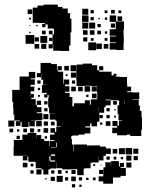

<svg xmlns="http://www.w3.org/2000/svg" viewBox="-20 -797 663 833"><path d="M175 -697H151V-698H122V-764H143V-773H169V-777H231V-767H251V-760H274V-740H284V-716H290V-656H285V-652H286V-600H280V-576H240V-577H211V-604H209V-587H191V-605H208V-648H214V-669H213V-673H187V-691H177V-679H163V-693H175ZM337 -759H363V-733H337ZM100 -756H120V-736H100ZM462 -754H478V-738H462ZM373 -753H387V-739H373ZM434 -752H446V-740H434ZM494 -752H506V-740H494ZM336 -730H364V-702H336ZM516 -580H484V-582H456V-610H483V-613H457V-639H483V-642H456V-670H482V-702H456V-730H484V-704H518V-668H516V-643H517V-609H516ZM490 -726H510V-706H490ZM373 -723H387V-709H373ZM435 -721H445V-711H435ZM106 -720H114V-712H106ZM407 -719H413V-713H407ZM337 -699H363V-673H337ZM367 -699H393V-673H367ZM461 -677V-695H479V-677ZM403 -693H417V-679H403ZM137 -683V-689H143V-683ZM108 -684V-688H112V-684ZM340 -666H360V-646H340ZM370 -666H390V-646H370ZM162 -648V-664H178V-648ZM192 -648V-664H208V-648ZM402 -664H418V-648H402ZM445 -651H435V-661H445ZM113 -653H107V-659H113ZM91 -645H129V-607H91ZM155 -641H185V-611H155ZM149 -617H131V-635H149ZM359 -635V-617H341V-635ZM193 -619V-633H207V-619ZM386 -632V-620H374V-632ZM434 -632H446V-620H434ZM363 -613H397V-579H363ZM398 -608H422V-584H398ZM181 -607V-585H159V-607ZM150 -586H130V-606H150ZM430 -606H450V-586H430ZM594 -288H596V-234H593V-207H545V-213H530V-210H488V-219H467V-243H488V-250H468V-272H490V-252H496V-274H510V-276H494V-302H490V-340H497V-361H489V-362H460V-365H438V-362H460V-340H438V-332H432V-308H411V-269H401V-249H377V-262H371V-249H350V-244H372V-218H347V-213H321V-209H294V-206H289V-194H292V-170H298V-141H300V-170H358V-165H364V-166H414V-161H439V-153H461V-129H439V-121H429V-101H409V-116H408V-92H379V-91H373V-67H346V-64H343V-37H315V-63H288V-62H250V-67H225V-91H224V-66H198V-62H190V-40H168V-62H160V-67H135V-94H132V-95H103V-118H99V-101H79V-121H96V-122H79V-121H39V-161H40V-190H77V-213H100V-220H138V-197H139V-211H159V-194H172V-185H193V-163H195V-185H216V-189H197V-213H216V-221H199V-241H219V-224H224V-246H244V-248H226V-273H221V-278H196V-304H219V-305H193V-331H189V-371H191V-385H186V-374H172V-388H183V-394H162V-428H183V-429H167V-451H159V-478H158V-462H140V-480H156V-524H202V-519H227V-493H230V-510H248V-492H231V-486H254V-457H255V-434H258V-452H280V-430H262V-423H281V-399H262V-394H282V-376H294V-336H301V-349H348V-362H370V-343H374V-366H400V-370H402V-393H401V-424H372V-425H346V-424H312V-453H311V-488H286V-514H312V-489H313V-517H339V-521H379V-514H402V-492H410V-486H464V-470H473V-477H485V-465H478V-464H502V-463H531V-434H532V-421H549V-401H532V-397H555V-396H584V-366H556V-364H582V-339H587V-316H594ZM259 -511H279V-491H259ZM410 -510H428V-492H410ZM49 -271H66V-274H42V-300H38V-329H37V-355H33V-407H65V-465H105V-485H133V-457H113V-453H131V-429H113V-421H129V-401H113V-389H127V-373H116V-367H135V-342H140V-332H160V-310H140V-306H164V-276H136V-274H112V-273H131V-249H107V-268H104V-246H74V-268H69V-251H49ZM288 -482H310V-460H288ZM273 -475V-467H265V-475ZM142 -448H156V-434H142ZM292 -434V-448H306V-434ZM347 -423H371V-399H347ZM378 -422H400V-400H378ZM309 -401H289V-421H309ZM319 -401V-421H339V-401ZM144 -416H154V-406H144ZM399 -391V-371H379V-391ZM111 -387H110V-378H111ZM364 -386V-376H354V-386ZM153 -385V-377H145V-385ZM522 -346V-361H521V-346ZM140 -360H158V-342H140ZM471 -359H487V-343H471ZM172 -358H186V-344H172ZM405 -313H406V-332H405ZM186 -314H172V-328H186ZM442 -328H456V-314H442ZM476 -318V-324H482V-318ZM190 -280H168V-302H190ZM412 -298H426V-284H412ZM456 -284H442V-298H456ZM483 -287H475V-295H483ZM16 -274H42V-248H16ZM137 -273H161V-249H137ZM459 -251H439V-271H459ZM170 -252V-270H188V-252ZM201 -253V-269H217V-253ZM424 -266V-256H414V-266ZM169 -241H189V-221H169ZM128 -240V-222H110V-240ZM37 -223H21V-239H37ZM97 -239V-223H81V-239ZM155 -237V-225H143V-237ZM54 -226V-236H64V-226ZM66 -194H52V-208H66ZM184 -206V-196H174V-206ZM223 -158H226V-178H223ZM201 -155H222V-157H201ZM553 -127H525V-155H553ZM496 -154H522V-128H496ZM580 -130H558V-152H580ZM469 -151H489V-131H469ZM219 -127H201V-121H219ZM550 -100H528V-122H550ZM578 -102H560V-120H578ZM194 -119V-100H198V-96H219V-101H199V-119ZM442 -104V-118H456V-104ZM485 -117V-105H473V-117ZM514 -116V-106H504V-116ZM518 -72H503V-68H526V-34H503V-27H470V0H428V-10H408V-32H428V-42H429V-71H437V-93H461V-75H462V-98H496V-75H500V-90H518ZM550 -70H528V-92H550ZM99 -71H79V-91H99ZM113 -75V-87H125V-75ZM385 -77V-85H393V-77ZM417 -79V-83H421V-79ZM160 -40H138V-62H160ZM290 -42V-60H308V-42ZM410 -42V-60H428V-42ZM231 -43V-59H247V-43ZM126 -44H112V-58H126ZM202 -44V-58H216V-44ZM264 -46V-56H274V-46ZM252 -8H226V-34H252ZM309 -11H289V-31H309ZM218 -12H200V-30H218ZM276 -14H262V-28H276ZM336 -14H322V-28H336ZM395 -15H383V-27H395ZM364 -16H354V-26H364ZM182 -18H176V-24H182ZM306 16H292V2H306ZM334 14H324V4H334Z"/></svg>

Font: Rubik-Storm
Style: Regular
Weight: 400
Designer: NaN (generative design), Hubert & Fischer (Rubik source font outlines)
Foundry: NaN, Hubert & Fischer
Version: Version 1.000